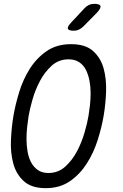

<svg xmlns="http://www.w3.org/2000/svg" viewBox="-20 -970 640 1000"><path d="M232 -69Q283 -69 319.5 -102Q356 -135 380.5 -181Q405 -227 420 -278.5Q435 -330 441 -367Q445 -391 448.5 -422Q452 -453 452 -485.5Q452 -518 446 -549.5Q440 -581 427.5 -606Q415 -631 392.5 -646Q370 -661 337 -661Q286 -661 249.5 -628Q213 -595 188.5 -549Q164 -503 149.5 -452.5Q135 -402 129 -366Q125 -341 121.5 -309.5Q118 -278 118 -245.5Q118 -213 123.5 -181Q129 -149 142 -124.5Q155 -100 177 -84.5Q199 -69 232 -69ZM218 10Q144 10 104 -26.5Q64 -63 49 -119Q34 -175 37 -241Q40 -307 50 -367Q60 -425 80 -490.5Q100 -556 135 -611.5Q170 -667 222.5 -703.5Q275 -740 350 -740Q425 -740 465 -704Q505 -668 520 -612.5Q535 -557 532.5 -492Q530 -427 520 -368Q510 -308 489 -241.5Q468 -175 432.5 -119Q397 -63 344.5 -26.5Q292 10 218 10ZM365 -810Q337 -810 333.5 -820.5Q330 -831 351 -853L420 -927Q430 -938 443 -944Q456 -950 471 -950Q499 -950 503 -939Q507 -928 485 -904L413 -831Q402 -821 390.5 -815.5Q379 -810 365 -810Z"/></svg>

Font: Maple Mono Light
Style: Italic
Weight: 300
Italic angle: -10°
Monospace: yes
Designer: subframe7536
Version: Version 7.000